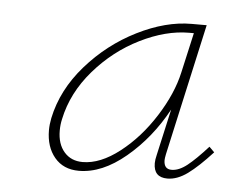

<svg xmlns="http://www.w3.org/2000/svg" viewBox="-37 -706 543 445"><g transform="rotate(5 235.0 -484.0)"><path d="M470 -373Q438 -338 414 -320.5Q390 -303 367 -303Q335 -303 335 -336Q335 -344 338 -356L362 -463Q325 -395 270 -349Q215 -303 161 -303Q125 -303 104.5 -327.5Q84 -352 84 -391Q84 -404 87 -419Q101 -486 150.5 -542.5Q200 -599 266 -632Q332 -665 392 -665H427L359 -359Q357 -349 357 -345Q357 -324 375 -324Q392 -324 411 -339Q430 -354 458 -385ZM378 -551 399 -644H388Q334 -644 274.5 -614.5Q215 -585 170 -533Q125 -481 112 -419Q109 -406 109 -392Q109 -361 125 -342.5Q141 -324 168 -324Q209 -324 254 -359Q299 -394 333 -447.5Q367 -501 378 -551Z"/></g></svg>

Font: Ysabeau Extralight
Style: Italic
Weight: 200
Italic angle: -12°
Designer: Christian Thalmann (Catharsis Fonts)
Version: Version 0.003